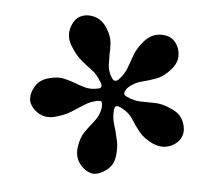

<svg xmlns="http://www.w3.org/2000/svg" viewBox="-36 -691 503 437"><g transform="rotate(5 215.0 -472.0)"><path d="M281 -604Q297 -621 317 -621.5Q337 -622 348 -611Q360 -599 361.5 -580Q363 -561 347 -544Q332 -527 315 -521Q298 -515 282 -511Q266 -507 252 -494Q252 -494 249 -489.5Q246 -485 246 -481Q246 -477 253 -474Q270 -466 285.5 -466Q301 -466 318.5 -465.5Q336 -465 357 -455Q378 -446 385 -426.5Q392 -407 385 -393Q378 -378 360 -371Q342 -364 321 -373Q300 -383 289 -396.5Q278 -410 269.5 -424Q261 -438 244 -447Q244 -447 238.5 -449.5Q233 -452 230 -450Q227 -449 226 -442Q225 -429 227 -418.5Q229 -408 233 -397Q236 -385 239 -371.5Q242 -358 240 -339Q238 -317 221.5 -304.5Q205 -292 190 -293Q174 -296 161.5 -311Q149 -326 151 -348Q154 -372 164 -386Q174 -400 184.5 -413Q195 -426 198 -444Q198 -444 198 -449.5Q198 -455 196 -458Q195 -460 187 -459Q169 -455 156.5 -446.5Q144 -438 129.5 -429Q115 -420 92 -414Q70 -409 53.5 -420.5Q37 -432 34 -447Q32 -463 42 -479.5Q52 -496 74 -501Q93 -506 107.5 -502.5Q122 -499 135 -494Q145 -490 156 -487Q167 -484 180 -486Q180 -486 186 -487Q192 -488 193 -492Q194 -495 190 -502Q189 -503 189 -503Q180 -519 167.5 -528Q155 -537 142 -548Q129 -559 117 -579Q105 -599 111 -619Q117 -639 130 -646Q145 -654 163.5 -649Q182 -644 194 -624Q204 -607 205 -592.5Q206 -578 205 -565Q205 -553 205.5 -542Q206 -531 212 -519Q212 -519 215 -514Q218 -509 222 -508Q224 -508 226 -508.5Q228 -509 231 -512Q244 -526 249 -540.5Q254 -555 260 -571Q266 -587 281 -604Z"/></g></svg>

Font: Amiri
Style: Bold
Weight: 700
Designer: Khaled Hosny
Version: Version 0.113